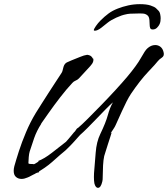

<svg xmlns="http://www.w3.org/2000/svg" viewBox="-20 -821 809 925"><path d="M654 -801Q686 -801 705.5 -794.5Q725 -788 732 -781Q737 -776 743.5 -769.5Q750 -763 752 -751Q754 -741 754 -733Q754 -726 753 -719Q752 -712 749 -705Q745 -696 736.5 -687.5Q728 -679 716 -679Q706 -679 703.5 -686Q701 -693 701 -702Q701 -729 696.5 -739Q692 -749 678 -754Q672 -756 659.5 -756Q647 -756 645 -756Q621 -756 607.5 -755Q594 -754 587 -752Q566 -748 540 -736Q514 -724 499 -712Q485 -700 467 -686.5Q449 -673 437 -673Q432 -673 432 -676Q432 -681 442 -695.5Q452 -710 464 -722Q484 -742 503 -756Q522 -770 548 -780Q571 -789 598 -795Q625 -801 654 -801ZM452 84Q443 84 437 70L438 71Q434 65 433 48.5Q432 32 433 13Q437 -33 441 -85.5Q445 -138 463 -175Q490 -231 499.5 -266.5Q509 -302 524 -328Q509 -315 488 -293.5Q467 -272 444.5 -248.5Q422 -225 401.5 -204.5Q381 -184 366 -171Q364 -169 356 -160Q348 -151 340 -142Q332 -133 329 -130Q325 -126 312.5 -113Q300 -100 295 -96Q267 -73 249 -56.5Q231 -40 214 -26.5Q197 -13 171 3Q169 4 167 7.5Q165 11 161 13L162 12Q163 11 163 10Q163 9 155.5 12.5Q148 16 146 18H145Q136 22 128.5 26.5Q121 31 113 34Q106 37 98.5 39Q91 41 84 41Q68 41 57 31.5Q46 22 46 2Q46 -8 49 -20Q57 -49 71 -92.5Q85 -136 105.5 -184.5Q126 -233 152 -276Q163 -294 180 -320.5Q197 -347 214.5 -374.5Q232 -402 247 -424.5Q262 -447 269 -458Q280 -473 281.5 -481.5Q283 -490 286 -499Q291 -515 302.5 -520.5Q314 -526 324 -530Q345 -538 365 -546.5Q385 -555 400 -557Q415 -555 421 -548Q427 -541 428 -537.5Q429 -534 429 -542V-543Q430 -539 430 -533Q430 -523 423.5 -513.5Q417 -504 402 -488.5Q387 -473 360 -443Q353 -436 344 -432.5Q335 -429 328 -421Q300 -391 269.5 -351.5Q239 -312 214.5 -277Q190 -242 178 -225H179Q157 -191 144.5 -155.5Q132 -120 123 -91Q120 -81 118.5 -64.5Q117 -48 117 -38Q117 -28 117 -35Q117 -31 128 -31Q139 -31 143 -30Q143 -29 150 -33Q157 -37 163 -41Q169 -45 164 -45H163Q193 -56 229.5 -84.5Q266 -113 298 -138Q302 -142 309.5 -151Q317 -160 325 -169.5Q333 -179 336 -183Q342 -188 345.5 -194.5Q349 -201 355 -205V-204Q373 -219 403.5 -249.5Q434 -280 469.5 -316.5Q505 -353 537.5 -388.5Q570 -424 592 -450Q639 -506 659 -542Q679 -578 689 -587Q707 -604 728 -604Q742 -604 753 -595.5Q764 -587 768 -570Q773 -552 760 -543.5Q747 -535 740 -526Q732 -515 693.5 -474.5Q655 -434 611 -369Q601 -354 589.5 -331.5Q578 -309 567.5 -285.5Q557 -262 548.5 -243.5Q540 -225 537 -218Q533 -209 525.5 -198Q518 -187 514.5 -181.5Q511 -176 517 -182L518 -183Q518 -181 512.5 -165Q507 -149 500.5 -128Q494 -107 488.5 -90Q483 -73 482 -69Q478 -51 476.5 -24Q475 3 475 25.5Q475 48 473 53Q466 84 452 84Z"/></svg>

Font: Vujahday Script
Style: Regular
Weight: 400
Designer: Robert E. Leuschke
Foundry: Robert E. Leuschke
Version: Version 1.010; ttfautohint (v1.8.3)